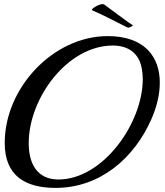

<svg xmlns="http://www.w3.org/2000/svg" viewBox="-20 -884 803 936"><path d="M718 -303C745 -364 759 -425 759 -481C759 -609 683 -708 505 -708C240 -708 3 -456 3 -187C3 -27 103 32 251 32C467 32 634 -112 718 -303ZM671 -551C674 -535 676 -517 676 -499C676 -282 481 -9 265 -9C159 -9 120 -89 120 -186C120 -406 309 -662 530 -662C597 -662 656 -632 671 -551ZM431 -833C502 -803 599 -749 605 -749C611 -749 629 -758 628 -761C613 -768 537 -827 488 -862C486 -863 483 -864 480 -864C463 -864 428 -844 428 -836C428 -835 429 -834 431 -833Z"/></svg>

Font: Playball
Style: Regular
Weight: 400
Designer: Robert E. Leuschke
Foundry: Robert E. Leuschke
Version: Version 1.001